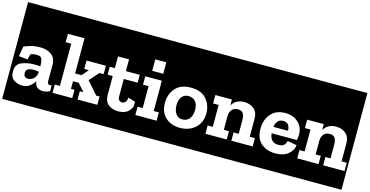

<svg xmlns="http://www.w3.org/2000/svg" viewBox="-113 -1435 4171 2167"><g transform="rotate(15 1972.5 -352.0)"><path d="M-10 213V-917H517V213ZM68 -419 48 -302 151 -291 168 -355Q184 -363 200.5 -365.5Q217 -368 237 -368Q292 -368 301.5 -335Q311 -302 311 -267V-252Q280 -256 237 -256Q160 -256 93.5 -229Q27 -202 27 -119Q27 -48 72 -19Q117 10 166 10Q221 10 256.5 -18Q292 -46 311 -80V-79Q321 10 410 10Q452 10 491 -11L490 -79Q480 -76 471 -76Q440 -76 440 -111V-307Q440 -384 387 -422Q334 -460 261 -460Q206 -460 166.5 -451.5Q127 -443 68 -419ZM311 -184Q306 -131 276.5 -106.5Q247 -82 213 -82Q184 -82 172 -97Q160 -112 160 -134Q160 -171 186 -183.5Q212 -196 246 -196Q262 -196 278.5 -194Q295 -192 311 -190Z M496 213V-917H1069V213ZM814 0H1045V-97H1006L878 -243L975 -353H1024V-451H798V-353H852L786 -277H711V-688H517V-590H582V-97H522V0H752V-97H711V-186H778L856 -97H814Z M1049 213V-917H1467V213ZM1457 -140 1363 -169Q1357 -119 1338.5 -108.5Q1320 -98 1308 -98Q1258 -98 1258 -157V-359H1420V-451H1258V-588H1129V-451H1065V-359H1129V-135Q1129 -65 1173.5 -27.5Q1218 10 1293 10Q1438 10 1457 -140Z M1447 213V-917H1766V213ZM1544 -665V-531H1673V-665ZM1489 0H1738V-97H1678V-451H1484V-353H1549V-97H1489Z M1746 213V-917H2289V213ZM2018 -461Q1896 -461 1836 -390Q1776 -319 1776 -220Q1776 -111 1841.5 -50.5Q1907 10 2011 10Q2119 10 2189 -54Q2259 -118 2259 -225Q2259 -320 2199.5 -390.5Q2140 -461 2018 -461ZM2015 -89Q1962 -89 1935.5 -129Q1909 -169 1909 -227Q1909 -291 1937.5 -326.5Q1966 -362 2016 -362Q2062 -362 2094 -330Q2126 -298 2126 -229Q2126 -164 2095.5 -126.5Q2065 -89 2015 -89Z M2269 213V-917H2882V213ZM2611 0H2860V-97H2800V-304Q2800 -384 2753 -422Q2706 -460 2642 -460Q2542 -460 2497 -382V-451H2303V-353H2368V-97H2308V0H2557V-97H2497V-259Q2498 -305 2523 -333.5Q2548 -362 2594 -362Q2632 -362 2651.5 -337Q2671 -312 2671 -254V-97H2611Z M2862 213V-917H3364V213ZM3335 -142 3227 -162Q3223 -142 3204.5 -117Q3186 -92 3134 -92Q3039 -92 3028 -199H3324Q3331 -231 3331 -264Q3330 -352 3271.5 -406Q3213 -460 3119 -460Q3012 -460 2952.5 -390.5Q2893 -321 2893 -217Q2893 -104 2958.5 -47Q3024 10 3125 10Q3222 10 3276 -36Q3330 -82 3335 -142ZM3198 -274H3029Q3035 -316 3057 -342Q3079 -368 3119 -368Q3165 -368 3183.5 -338Q3202 -308 3198 -274Z M3342 213V-917H3955V213ZM3684 0H3933V-97H3873V-304Q3873 -384 3826 -422Q3779 -460 3715 -460Q3615 -460 3570 -382V-451H3376V-353H3441V-97H3381V0H3630V-97H3570V-259Q3571 -305 3596 -333.5Q3621 -362 3667 -362Q3705 -362 3724.5 -337Q3744 -312 3744 -254V-97H3684Z"/></g></svg>

Font: Zilla Slab Highlight
Style: Bold
Weight: 700
Designer: Typotheque Type Foundry
Foundry: Typotheque type foundry
Version: Version 1.1; 2017; ttfautohint (v1.6)